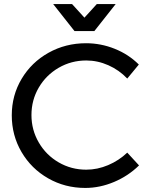

<svg xmlns="http://www.w3.org/2000/svg" viewBox="-20 -919 739 946"><path d="M405 -621Q331 -621 269 -585Q207 -549 171 -487.5Q135 -426 135 -352Q135 -279 171 -217Q207 -155 269 -119Q331 -83 405 -83Q460 -83 513 -105.5Q566 -128 607 -167L665 -104Q612 -52 542 -22.5Q472 7 400 7Q300 7 217 -40.5Q134 -88 86 -170Q38 -252 38 -351Q38 -449 86.5 -530.5Q135 -612 219 -659Q303 -706 404 -706Q477 -706 545.5 -678.5Q614 -651 664 -601L607 -532Q567 -574 514 -597.5Q461 -621 405 -621ZM457 -899H550L445 -766H347L242 -899H335L396 -832Z"/></svg>

Font: Montserrat arm2
Style: Regular
Weight: 400
Designer: Julieta Ulanovsky
Foundry: Julieta Ulanovsky
Version: Version 6.000